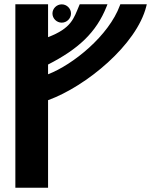

<svg xmlns="http://www.w3.org/2000/svg" viewBox="-20 -880 760 900"><path d="M205.3 -410.4C384 -475.2 621.1 -670.6 665.8 -850.7L668 -860H544L542.2 -855C490 -712.4 322.3 -577 205.3 -531.8V-577.5C346.6 -649.9 431 -726.9 479.8 -849.8L483.8 -860H353.7L351.7 -855.3C325.1 -792 314.8 -747.9 205.3 -705.8V-860H52V0H205.3ZM269.4 -773.8C293.2 -773.8 312.8 -793.4 312.8 -816.7C312.8 -840 293.2 -859.6 269.4 -859.6C245.5 -859.6 225.9 -840 225.9 -816.7C225.9 -793.4 245.5 -773.8 269.4 -773.8Z"/></svg>

Font: Stormning
Style: Bold
Weight: 400
Designer: Robert Jablonski, Mew Too
Foundry: Cannot Into Space Fonts
Version: Version 0.90